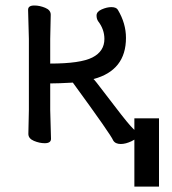

<svg xmlns="http://www.w3.org/2000/svg" viewBox="-20 -509 630 704"><path d="M422.9 19Q402.8 19 395 5.9Q387.2 -14.2 247.1 -206.1Q192.9 -203.1 164.1 -203.1V-106L167 0Q167 16.1 144 16.1Q125 16.1 104.5 7.6Q84 -1 84 -18.1L85.9 -106V-366.2L83 -473.1Q83 -489.3 106.9 -488.8Q125 -488.8 145.5 -480.5Q166 -472.2 166 -455.1L164.1 -366.2V-275.9Q274.9 -275.9 318.8 -298.3Q362.8 -320.8 362.8 -366.2Q362.8 -401.4 339.8 -431.2Q334 -439.9 334 -452.1Q334 -466.3 353 -474.6Q372.1 -482.9 388.2 -482.9Q406.2 -482.9 412.1 -473.1Q441.9 -423.3 441.9 -370.1Q441.9 -251 323.2 -219.2L321.8 -220.2Q322.8 -220.2 335 -205.1Q347.2 -189.9 400.1 -120.4Q453.1 -50.8 469 -36.4Q484.9 -22 484.9 -15.1Q484.9 -2 462.9 8.5Q440.9 19 422.9 19ZM563 -75.2V175.3H472.7V-75.2Z"/></svg>

Font: LXGW WenKai Screen R
Style: Regular
Weight: 400
Designer: Fontworks Inc.
Version: Version 1.235;May 31, 2022